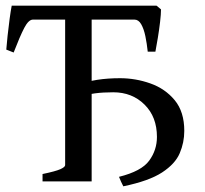

<svg xmlns="http://www.w3.org/2000/svg" viewBox="-20 -635 718 672"><path d="M523.9 -454.1H497.1Q494.1 -482.4 488.8 -508.3Q483.4 -534.2 474.1 -550.3Q464.8 -566.4 450.7 -566.4H281.2L295.4 -615.2H527.8L543.5 -602.1Q543.5 -585.4 540.3 -558.3Q537.1 -531.2 532.5 -502.9Q527.8 -474.6 523.9 -454.1ZM95.2 -566.4Q80.1 -566.4 64.9 -537.4Q49.8 -508.3 27.8 -451.2L2 -461.4Q3.4 -480.5 6.6 -510.3Q9.8 -540 13.7 -569.1Q17.6 -598.1 21 -615.2H302.7L314 -566.4ZM128.9 0V-25.9Q173.8 -35.2 190.9 -42.7Q208 -50.3 208 -57.1V-569.8L139.6 -589.4V-615.2H370.6V-589.4L300.8 -569.8V0ZM411.6 17.1Q408.2 11.2 403.6 0.7Q398.9 -9.8 396.5 -16.1Q475.1 -35.6 502.2 -72.8Q529.3 -109.9 529.3 -155.8Q529.3 -226.1 485.8 -269Q442.4 -312 376.5 -312Q340.3 -312 312.7 -308.3Q285.2 -304.7 260.7 -294.9V-338.9Q284.2 -350.1 320.8 -355.7Q357.4 -361.3 399.9 -361.3Q454.6 -361.3 506.3 -343Q558.1 -324.7 591.6 -284.2Q625 -243.7 625 -176.8Q625 -136.2 609.1 -98.9Q593.3 -61.5 547.4 -31.5Q501.5 -1.5 411.6 17.1Z"/></svg>

Font: Gentium Book Plus
Style: Regular
Weight: 400
Designer: Victor Gaultney, Annie Olsen, Iska Routamaa, Becca Hirsbrunner
Foundry: SIL International
Version: Version 6.101